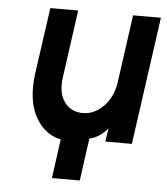

<svg xmlns="http://www.w3.org/2000/svg" viewBox="-49 -544 650 749"><g transform="rotate(5 275.5 -170.0)"><path d="M118 -500 81 -238Q74 -183 81 -138Q88 -93 111 -58Q144 -6 203 7L182 160H291L314 -6Q335 -11 352.5 -22.5Q370 -34 385 -53L377 0H481L551 -500H442L405 -234Q396 -175 360 -139Q324 -103 279 -103Q233 -103 207 -139Q182 -174 190 -234L227 -500Z"/></g></svg>

Font: Unageo
Style: SemiBold-Italic
Weight: 600
Designer: Richard Sepsi
Foundry: Richard Sepsi
Version: Version 2.000